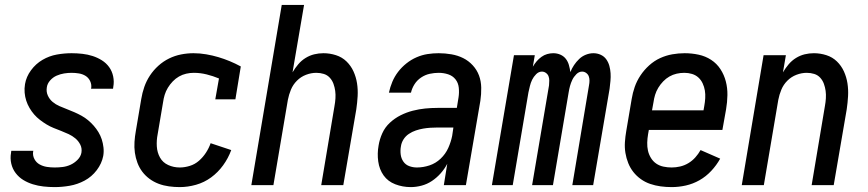

<svg xmlns="http://www.w3.org/2000/svg" viewBox="-20 -755 3540 783"><path d="M203 8Q180 8 157.5 5.5Q135 3 114 -3.5Q93 -10 75 -21Q57 -32 44 -49Q31 -66 26 -87.5Q21 -109 25 -132Q25 -134 25.5 -136Q26 -138 26 -140H116Q116 -139 115.5 -138Q115 -137 115 -136Q113 -120 120.5 -106Q128 -92 141.5 -84.5Q155 -77 170.5 -74.5Q186 -72 203 -72Q219 -72 235.5 -74Q252 -76 267.5 -83Q283 -90 296 -103Q309 -116 312 -132Q315 -150 307.5 -165Q300 -180 287.5 -190.5Q275 -201 260 -208Q245 -215 229.5 -221Q214 -227 199 -233Q184 -239 170 -247.5Q156 -256 143 -266Q130 -276 119.5 -288Q109 -300 100.5 -314.5Q92 -329 87 -344.5Q82 -360 80.5 -377Q79 -394 82 -412Q87 -442 106.5 -468.5Q126 -495 153.5 -511Q181 -527 211.5 -532.5Q242 -538 272 -538Q294 -538 316 -535.5Q338 -533 358 -526.5Q378 -520 395.5 -509Q413 -498 425 -481.5Q437 -465 441.5 -443.5Q446 -422 442 -401Q442 -399 441.5 -397Q441 -395 441 -393H351Q351 -394 351.5 -394.5Q352 -395 352 -396Q354 -411 347.5 -424.5Q341 -438 329 -445.5Q317 -453 302 -455.5Q287 -458 272 -458Q257 -458 241.5 -455.5Q226 -453 211 -446.5Q196 -440 184.5 -427Q173 -414 171 -399Q168 -381 175 -365.5Q182 -350 194.5 -339.5Q207 -329 222 -322.5Q237 -316 252.5 -310Q268 -304 283 -297.5Q298 -291 312.5 -283Q327 -275 339.5 -264.5Q352 -254 362.5 -242Q373 -230 381.5 -216Q390 -202 395 -186.5Q400 -171 402 -153.5Q404 -136 401 -119Q395 -88 374.5 -61Q354 -34 325 -18.5Q296 -3 264.5 2.5Q233 8 203 8Z M713 8Q691 8 669 5Q647 2 627 -5.5Q607 -13 590 -25.5Q573 -38 560.5 -54.5Q548 -71 540.5 -91Q533 -111 530 -132.5Q527 -154 528.5 -176.5Q530 -199 534 -221L556 -351Q560 -376 568.5 -400.5Q577 -425 591.5 -447Q606 -469 626 -487Q646 -505 669.5 -516.5Q693 -528 718.5 -533Q744 -538 769 -538Q795 -538 821 -533.5Q847 -529 870.5 -522Q894 -515 917 -505.5Q940 -496 962 -484L940 -350H858L873 -435Q849 -445 823 -451.5Q797 -458 771 -458H770Q755 -458 739.5 -454.5Q724 -451 710 -443Q696 -435 684.5 -423Q673 -411 664.5 -397Q656 -383 651.5 -368Q647 -353 645 -338L623 -208Q618 -183 619.5 -158Q621 -133 632.5 -112.5Q644 -92 666 -82Q688 -72 713 -72Q733 -72 754 -78.5Q775 -85 791.5 -99.5Q808 -114 820 -132.5Q832 -151 839 -171L923 -143Q911 -110 890 -81Q869 -52 841 -31.5Q813 -11 779.5 -1.5Q746 8 713 8Z M1005 0 1129 -735H1220L1173 -460Q1183 -477 1196 -492.5Q1209 -508 1226 -518.5Q1243 -529 1261.5 -533.5Q1280 -538 1299 -538Q1325 -538 1350 -530Q1375 -522 1393 -504.5Q1411 -487 1421.5 -464Q1432 -441 1436 -415.5Q1440 -390 1438.5 -363Q1437 -336 1433 -309L1380 0H1290L1344 -322Q1347 -338 1348 -354Q1349 -370 1347 -384.5Q1345 -399 1340 -413Q1335 -427 1325 -438Q1315 -449 1300.5 -453.5Q1286 -458 1270 -458Q1249 -458 1228 -450Q1207 -442 1191 -426Q1175 -410 1166.5 -389.5Q1158 -369 1154 -348L1095 0Z M1655 8Q1622 8 1592 -3.5Q1562 -15 1544.5 -39.5Q1527 -64 1522.5 -96.5Q1518 -129 1524 -162Q1528 -187 1539 -211.5Q1550 -236 1570 -254.5Q1590 -273 1614 -285Q1638 -297 1663.5 -303.5Q1689 -310 1714 -312.5Q1739 -315 1765 -315H1843L1850 -358Q1853 -377 1851 -397Q1849 -417 1837.5 -431.5Q1826 -446 1807.5 -452Q1789 -458 1769 -458Q1751 -458 1732.5 -454Q1714 -450 1697.5 -439Q1681 -428 1670.5 -411.5Q1660 -395 1656 -377H1566Q1571 -400 1580 -421.5Q1589 -443 1603.5 -462Q1618 -481 1637.5 -496.5Q1657 -512 1679 -521.5Q1701 -531 1723.5 -534.5Q1746 -538 1769 -538Q1795 -538 1821 -533.5Q1847 -529 1869 -518Q1891 -507 1908 -488.5Q1925 -470 1933.5 -447Q1942 -424 1942.5 -397.5Q1943 -371 1939 -344L1880 0H1790L1804 -87Q1793 -66 1777 -48Q1761 -30 1741.5 -17Q1722 -4 1699.5 2Q1677 8 1655 8ZM1680 -72Q1706 -72 1731.5 -80.5Q1757 -89 1777 -108Q1797 -127 1808 -151.5Q1819 -176 1824 -201L1829 -235H1765Q1750 -235 1735 -234Q1720 -233 1705.5 -230.5Q1691 -228 1676 -223Q1661 -218 1647.5 -209Q1634 -200 1625.5 -186.5Q1617 -173 1615 -158Q1612 -142 1614 -125.5Q1616 -109 1625 -96Q1634 -83 1649 -77.5Q1664 -72 1680 -72Z M1986 0 2076 -530H2161L2153 -483Q2160 -495 2168.5 -505Q2177 -515 2188 -523Q2199 -531 2211.5 -534.5Q2224 -538 2236 -538Q2236 -538 2236 -538Q2236 -538 2236 -538Q2252 -538 2265.5 -532Q2279 -526 2287.5 -515Q2296 -504 2300 -490Q2304 -476 2306 -461Q2312 -476 2321 -489.5Q2330 -503 2342 -514.5Q2354 -526 2369.5 -532Q2385 -538 2400 -538Q2400 -538 2400 -538Q2400 -538 2400 -538Q2416 -538 2430 -531.5Q2444 -525 2452.5 -513Q2461 -501 2465 -486.5Q2469 -472 2470 -456.5Q2471 -441 2469.5 -425Q2468 -409 2466 -393L2399 0H2314L2382 -407Q2384 -417 2384 -426.5Q2384 -436 2381 -444Q2378 -452 2370.5 -457.5Q2363 -463 2354 -463Q2341 -463 2330.5 -452.5Q2320 -442 2314 -429.5Q2308 -417 2304.5 -404Q2301 -391 2299 -378L2235 0H2150L2219 -407Q2220 -417 2220 -426.5Q2220 -436 2217 -444Q2214 -452 2206.5 -457.5Q2199 -463 2190 -463Q2177 -463 2166.5 -452.5Q2156 -442 2150 -429.5Q2144 -417 2141 -404Q2138 -391 2135 -378L2071 0Z M2719 8Q2696 8 2674 5Q2652 2 2631.5 -5Q2611 -12 2593.5 -24.5Q2576 -37 2563 -53.5Q2550 -70 2542 -90Q2534 -110 2530.5 -131.5Q2527 -153 2528.5 -175.5Q2530 -198 2534 -221L2556 -351Q2560 -376 2568.5 -400.5Q2577 -425 2592 -447.5Q2607 -470 2627.5 -488.5Q2648 -507 2672 -518Q2696 -529 2721.5 -533.5Q2747 -538 2772 -538Q2801 -538 2829 -532Q2857 -526 2880 -511Q2903 -496 2918 -473Q2933 -450 2940 -423Q2947 -396 2946.5 -367Q2946 -338 2941 -309L2926 -225H2626L2623 -208Q2620 -191 2619.5 -173.5Q2619 -156 2622.5 -140.5Q2626 -125 2634.5 -111Q2643 -97 2656 -88Q2669 -79 2685.5 -75.5Q2702 -72 2719 -72Q2736 -72 2753.5 -76Q2771 -80 2787 -89.5Q2803 -99 2815.5 -113Q2828 -127 2837 -143L2917 -108Q2902 -81 2880.5 -58Q2859 -35 2832.5 -20Q2806 -5 2777 1.5Q2748 8 2719 8ZM2639 -305H2849L2852 -322Q2855 -338 2856 -354.5Q2857 -371 2854.5 -386Q2852 -401 2845.5 -415Q2839 -429 2828 -439Q2817 -449 2802 -453.5Q2787 -458 2771 -458Q2755 -458 2739.5 -454.5Q2724 -451 2710 -443Q2696 -435 2684.5 -423Q2673 -411 2664.5 -397Q2656 -383 2651.5 -368Q2647 -353 2645 -338Z M3005 0 3094 -530H3185L3173 -460Q3183 -477 3196 -492.5Q3209 -508 3226 -518.5Q3243 -529 3261.5 -533.5Q3280 -538 3299 -538Q3325 -538 3350 -530Q3375 -522 3393 -504.5Q3411 -487 3421.5 -464Q3432 -441 3436 -415.5Q3440 -390 3438.5 -363Q3437 -336 3433 -309L3380 0H3290L3344 -322Q3347 -338 3348 -354Q3349 -370 3347 -384.5Q3345 -399 3340 -413Q3335 -427 3325 -438Q3315 -449 3300.5 -453.5Q3286 -458 3270 -458Q3249 -458 3228 -450Q3207 -442 3191 -426Q3175 -410 3166.5 -389.5Q3158 -369 3154 -348L3095 0Z"/></svg>

Font: iosevka_custom_sans_ss08 Md
Style: Italic
Weight: 500
Italic angle: -10°
Designer: Belleve Invis
Foundry: Belleve Invis
Version: Version 10.3.0; ttfautohint (v1.8.3)